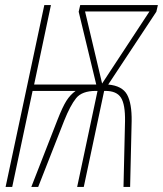

<svg xmlns="http://www.w3.org/2000/svg" viewBox="-20 -734 640 754"><path d="M381 -406 314 -689H567ZM2 0H28L108 -377H277Q256 -362 241 -338.5Q226 -315 206 -264L103 0H130L232 -260Q256 -320 279 -348.5Q302 -377 356 -377H363L283 0H309L389 -377H394Q438 -377 455 -350.5Q472 -324 471 -258L465 0H491L497 -258Q498 -328 479 -362.5Q460 -397 405 -402L594 -688L600 -714H295L289 -688L358 -402H114L180 -714H154Z"/></svg>

Font: Noto Sans Display Condensed Thin
Style: Italic
Weight: 250
Width: 3
Italic angle: -12°
Designer: Monotype Design Team
Foundry: Monotype Imaging Inc.
Version: Version 1.900